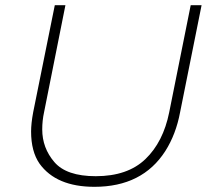

<svg xmlns="http://www.w3.org/2000/svg" viewBox="-20 -720 813 741"><path d="M344.5 1Q197 1 132.5 -88.5Q100 -135.5 100 -212.5Q100 -243.5 108 -286.5L191.5 -700H232.5L150 -286.5Q143 -254.5 143 -220.5Q143 -149 189.8 -94.5Q236.5 -40 349.5 -40Q472.5 -40 541.2 -106Q610 -172 633 -286.5L716 -700H758L675 -286.5Q659 -201.5 618 -137Q529.5 1 344.5 1Z"/></svg>

Font: Argentum Sans ExtraLight
Style: Italic
Weight: 200
Italic angle: -11°
Designer: Julieta Ulanovsky (font), Cristiano Sobral (main changes and remaster)
Foundry: Julieta Ulanovsky (font), Cristiano Sobral (main changes and remaster)
Version: Version 2.007;June 15, 2022;FontCreator 14.0.0.2814 64-bit; 